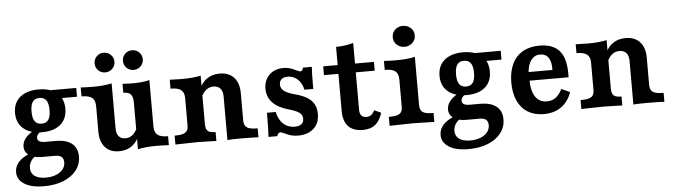

<svg xmlns="http://www.w3.org/2000/svg" viewBox="-50 -835 4309 1230"><g transform="rotate(-5 2105.0 -219.5)"><path d="M18.3 88.3Q18.3 50.5 44 22Q69.7 -6.4 120.7 -26L153 -5.6Q132.5 6.6 120.7 26.3Q108.9 46 108.9 68.7Q108.9 102.4 134.1 120.5Q159.3 138.7 205.4 138.7Q242 138.7 270.8 127.5Q299.5 116.3 315.4 96.5Q331.3 76.7 331.3 51Q331.3 28.1 318.4 16.4Q305.5 4.7 278.1 4.7H189.3Q139.9 4.7 110 -15.8Q80.1 -36.2 80.1 -70.7Q80.1 -98.1 96.7 -121.1Q113.4 -144.1 149.2 -165.5L197.9 -158.6Q184.2 -149.3 177.8 -139.8Q171.4 -130.3 171.4 -119.1Q171.4 -104.5 184.1 -97.2Q196.9 -89.9 221.6 -89.9H288.8Q356.6 -89.9 392.5 -61.1Q428.4 -32.3 428.4 21.6Q428.4 71.8 398.3 110.7Q368.1 149.5 314.1 171.1Q260.2 192.7 189.9 192.7Q107.1 192.7 62.7 163.7Q18.3 134.7 18.3 88.3ZM44.6 -290.7Q44.6 -355.3 87.9 -391.8Q131.2 -428.3 207.8 -428.3Q257.9 -428.3 294.1 -412.1Q330.3 -395.9 349.3 -365Q368.4 -334.1 368.4 -290.7Q368.4 -247.4 349.3 -216.5Q330.3 -185.6 294.1 -169.3Q257.9 -153.1 207.8 -153.1Q131.2 -153.1 87.9 -189.6Q44.6 -226.1 44.6 -290.7ZM266.6 -290.7Q266.6 -333.1 252.4 -353.3Q238.2 -373.5 208.6 -373.5Q179.1 -373.5 164.9 -353.3Q150.7 -333.1 150.7 -290.7Q150.7 -248.3 164.9 -228.1Q179.1 -207.9 208.6 -207.9Q238.2 -207.9 252.4 -228.1Q266.6 -248.3 266.6 -290.7ZM225.5 -416.7H449.2V-360.2H298.1Z M566.1 -125V-288.8Q566.1 -327.1 545.9 -343.5Q525.7 -359.8 478.1 -359.8V-417.1Q520.2 -414.6 559.1 -414.6Q625.7 -414.6 677.7 -425.9V-135.8Q677.7 -103 692.8 -85.4Q708 -67.8 735.8 -67.8Q761.5 -67.8 781.6 -84.3Q801.7 -100.8 815.2 -132.8L814.6 -69.1Q797.9 -30.4 765.2 -9.6Q732.4 11.3 687.7 11.3Q630.3 11.3 598.2 -24.8Q566.1 -60.9 566.1 -125ZM746.9 -359.8V-417.1Q782.4 -414.6 813.6 -414.6Q874.4 -414.6 920.4 -425.9V-128.2Q920.4 -89.9 940.7 -73.6Q960.9 -57.3 1008.5 -57.3V0Q966.8 -2.4 927.5 -2.4Q860.8 -2.4 808.9 8.9V-291.4Q808.9 -328.4 794.7 -344.1Q780.4 -359.8 746.9 -359.8ZM762.4 -563.2Q762.4 -589.1 780.7 -607.7Q799 -626.2 826 -626.2Q852.9 -626.2 871.5 -607.7Q890 -589.1 890 -563.2Q890 -536.4 871.5 -518Q852.9 -499.7 826 -499.7Q799 -499.7 780.7 -518Q762.4 -536.4 762.4 -563.2ZM580.1 -563.2Q580.1 -589.1 598.5 -607.7Q616.8 -626.2 643.7 -626.2Q670.7 -626.2 689.2 -607.7Q707.8 -589.1 707.8 -563.2Q707.8 -536.4 689.2 -518Q670.7 -499.7 643.7 -499.7Q616.8 -499.7 598.5 -518Q580.1 -536.4 580.1 -563.2Z M1138.7 -115.3V-288.8Q1138.7 -314.6 1129.7 -330Q1120.8 -345.3 1101.8 -352.4Q1082.7 -359.4 1050.6 -359.4V-416.7Q1096.4 -414.6 1128.6 -414.6Q1202.3 -414.6 1250.2 -425.9V-115.3Q1250.2 -93.1 1256.1 -80.6Q1262 -68.1 1275.8 -62.7Q1289.6 -57.3 1314.1 -57.3V0L1291.5 -0.8Q1214.3 -3.2 1195.8 -3.2Q1176 -3.2 1080.5 -0.8L1050.6 0V-57.3Q1084.3 -57.3 1103.4 -62.9Q1122.4 -68.5 1130.5 -80.9Q1138.7 -93.2 1138.7 -115.3ZM1325.1 -349.2Q1298.7 -349.2 1278.2 -332.7Q1257.8 -316.3 1243.9 -284.3L1244.1 -348Q1261.2 -386.6 1294.5 -407.5Q1327.8 -428.3 1372.5 -428.3Q1431 -428.3 1463.9 -392.3Q1496.7 -356.2 1496.7 -292.1V-115.3Q1496.7 -83.1 1516.1 -70.2Q1535.6 -57.3 1584.7 -57.3V0Q1564.9 -0.8 1544.2 -1.6L1472.3 -2.4Q1420.7 -2.4 1385.1 0V-281.3Q1385.1 -314 1369.4 -331.6Q1353.7 -349.2 1325.1 -349.2Z M1752.3 -10.8Q1745.1 -14 1738.2 -16.7Q1731.3 -19.3 1726.8 -19.3Q1719.9 -19.3 1714.4 -13.9Q1709 -8.4 1705.3 3.2H1648.9Q1650.8 -18.4 1651.6 -57Q1652.4 -95.5 1652.4 -151.9H1708.5Q1720.1 -101.3 1749.3 -74.3Q1778.5 -47.3 1822.5 -47.3Q1850.3 -47.3 1865.3 -59.2Q1880.4 -71.1 1880.4 -93.3Q1880.4 -109.6 1872.5 -121.2Q1864.5 -132.7 1846 -142Q1827.5 -151.2 1794 -160.8Q1724.6 -180 1690.4 -216.7Q1656.2 -253.4 1656.2 -305.5Q1656.2 -360.2 1691 -394.3Q1725.8 -428.3 1782.1 -428.3Q1806.3 -428.3 1824.8 -422.5Q1843.3 -416.7 1862.6 -406.6Q1870.2 -403.4 1877.2 -400.4Q1884.2 -397.4 1889.1 -397.4Q1895.9 -397.4 1900.2 -402.4Q1904.5 -407.5 1908.1 -419.9H1964.5Q1962.9 -400.6 1962.1 -367.6Q1961.3 -334.6 1961.3 -278H1904.9Q1894.9 -321.8 1867.8 -346.2Q1840.7 -370.5 1804 -370.5Q1778.8 -370.5 1765 -358.5Q1751.2 -346.5 1751.2 -324.6Q1751.2 -307.9 1760.4 -295.2Q1769.5 -282.5 1789.9 -272.3Q1810.2 -262.1 1845 -252.9Q1891.3 -240.3 1920.1 -222.3Q1948.9 -204.2 1962.8 -178.3Q1976.8 -152.3 1976.8 -116.2Q1976.8 -56.6 1939.6 -22.7Q1902.4 11.3 1839 11.3Q1811.7 11.3 1792.1 5.3Q1772.4 -0.7 1752.3 -10.8Z M2130.4 -121.7V-360.2H2037.4V-416.7H2130.4V-533.6Q2187.8 -533.9 2242 -549.2V-416.7H2363.8V-360.2H2242V-121Q2242 -95 2252.6 -82.4Q2263.3 -69.8 2285.1 -69.8Q2303.6 -69.8 2315.9 -78.8Q2328.2 -87.8 2337.9 -108.2L2381.8 -87.9Q2364.5 -35.4 2334.8 -12.1Q2305.1 11.3 2255.6 11.3Q2193.6 11.3 2162 -22.4Q2130.4 -56 2130.4 -121.7Z M2516.1 -115.3V-288.8Q2516.1 -326.7 2496.3 -343.2Q2476.5 -359.8 2428.1 -359.8V-417.1Q2467.5 -414.6 2506 -414.6Q2577.2 -414.6 2627.6 -425.9V-115.3Q2627.6 -82.3 2646.9 -69.8Q2666.1 -57.3 2715.7 -57.3V0Q2606.2 -3.2 2573.6 -3.2Q2541 -3.2 2428.1 0V-57.3Q2461.3 -57.3 2480.4 -62.7Q2499.4 -68.1 2507.7 -80.4Q2516.1 -92.7 2516.1 -115.3ZM2497.4 -563.2Q2497.4 -593.4 2518.4 -612Q2539.4 -630.6 2568 -630.6Q2596.7 -630.6 2617.9 -611.7Q2639.1 -592.9 2639.1 -563.2Q2639.1 -533.4 2617.9 -514.6Q2596.7 -495.7 2568 -495.7Q2539.4 -495.7 2518.4 -514.4Q2497.4 -533 2497.4 -563.2Z M2748.1 88.3Q2748.1 50.5 2773.8 22Q2799.6 -6.4 2850.5 -26L2882.9 -5.6Q2862.3 6.6 2850.6 26.3Q2838.8 46 2838.8 68.7Q2838.8 102.4 2864 120.5Q2889.2 138.7 2935.2 138.7Q2971.8 138.7 3000.6 127.5Q3029.4 116.3 3045.2 96.5Q3061.1 76.7 3061.1 51Q3061.1 28.1 3048.2 16.4Q3035.3 4.7 3007.9 4.7H2919.1Q2869.8 4.7 2839.9 -15.8Q2809.9 -36.2 2809.9 -70.7Q2809.9 -98.1 2826.6 -121.1Q2843.2 -144.1 2879 -165.5L2927.7 -158.6Q2914 -149.3 2907.6 -139.8Q2901.2 -130.3 2901.2 -119.1Q2901.2 -104.5 2914 -97.2Q2926.7 -89.9 2951.4 -89.9H3018.7Q3086.5 -89.9 3122.4 -61.1Q3158.3 -32.3 3158.3 21.6Q3158.3 71.8 3128.1 110.7Q3097.9 149.5 3044 171.1Q2990 192.7 2919.7 192.7Q2837 192.7 2792.5 163.7Q2748.1 134.7 2748.1 88.3ZM2774.4 -290.7Q2774.4 -355.3 2817.7 -391.8Q2861.1 -428.3 2937.6 -428.3Q2987.8 -428.3 3024 -412.1Q3060.2 -395.9 3079.2 -365Q3098.2 -334.1 3098.2 -290.7Q3098.2 -247.4 3079.2 -216.5Q3060.2 -185.6 3024 -169.3Q2987.8 -153.1 2937.6 -153.1Q2861.1 -153.1 2817.7 -189.6Q2774.4 -226.1 2774.4 -290.7ZM2996.4 -290.7Q2996.4 -333.1 2982.2 -353.3Q2968 -373.5 2938.5 -373.5Q2908.9 -373.5 2894.7 -353.3Q2880.5 -333.1 2880.5 -290.7Q2880.5 -248.3 2894.7 -228.1Q2908.9 -207.9 2938.5 -207.9Q2968 -207.9 2982.2 -228.1Q2996.4 -248.3 2996.4 -290.7ZM2955.3 -416.7H3179V-360.2H3027.9Z M3228.8 -208.1Q3228.8 -277.4 3252.5 -327Q3276.2 -376.7 3321.2 -402.5Q3366.2 -428.3 3429.4 -428.3Q3518.2 -428.3 3560 -376.7Q3601.7 -325.1 3597.3 -209.9H3308.8L3307.5 -265.6H3498.3Q3500.3 -315.2 3482.7 -343.1Q3465.1 -371 3426.6 -371Q3392 -371 3369.3 -340.8Q3346.6 -310.5 3344.3 -254.5L3347.2 -249.5Q3346 -238.6 3346 -217.2Q3346 -145.4 3371.6 -106.7Q3397.2 -68.1 3445.5 -68.1Q3478.7 -68.1 3502.6 -85.7Q3526.4 -103.3 3544.6 -139.5L3598.7 -114.2Q3577.1 -53.2 3531.2 -20.9Q3485.3 11.3 3419.7 11.3Q3360.3 11.3 3317.2 -14.7Q3274.1 -40.8 3251.4 -90.2Q3228.8 -139.6 3228.8 -208.1Z M3749.1 -115.3V-288.8Q3749.1 -314.6 3740.2 -330Q3731.3 -345.3 3712.2 -352.4Q3693.2 -359.4 3661.1 -359.4V-416.7Q3706.9 -414.6 3739.1 -414.6Q3812.8 -414.6 3860.7 -425.9V-115.3Q3860.7 -93.1 3866.6 -80.6Q3872.5 -68.1 3886.3 -62.7Q3900.1 -57.3 3924.5 -57.3V0L3902 -0.8Q3824.8 -3.2 3806.3 -3.2Q3786.4 -3.2 3691 -0.8L3661.1 0V-57.3Q3694.8 -57.3 3713.9 -62.9Q3732.9 -68.5 3741 -80.9Q3749.1 -93.2 3749.1 -115.3ZM3935.6 -349.2Q3909.2 -349.2 3888.7 -332.7Q3868.2 -316.3 3854.4 -284.3L3854.6 -348Q3871.7 -386.6 3905 -407.5Q3938.3 -428.3 3983 -428.3Q4041.5 -428.3 4074.3 -392.3Q4107.2 -356.2 4107.2 -292.1V-115.3Q4107.2 -83.1 4126.6 -70.2Q4146 -57.3 4195.2 -57.3V0Q4175.4 -0.8 4154.7 -1.6L4082.8 -2.4Q4031.2 -2.4 3995.6 0V-281.3Q3995.6 -314 3979.9 -331.6Q3964.2 -349.2 3935.6 -349.2Z"/></g></svg>

Font: Playfair Micro SmCond SmLight
Style: Regular
Weight: 360
Width: 4
Designer: Claus Eggers Sørensen
Foundry: Claus Eggers Sørensen
Version: Version 2.100;Glyphs 3.2 (3219)